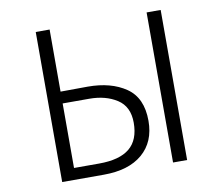

<svg xmlns="http://www.w3.org/2000/svg" viewBox="-85 -874 1170 1008"><g transform="rotate(-10 500.0 -370.0)"><path d="M167 -770H241V-439L386 -440Q510 -440 589.5 -385.5Q669 -331 669 -208Q669 -96 595.5 -33Q522 30 389 30H167ZM758 -770H833V30H758ZM591 -212Q591 -298 530.5 -337Q470 -376 383 -376H241V-32H375Q484 -32 537.5 -76Q591 -120 591 -212Z"/></g></svg>

Font: LINE Seed JP_TTF Regular
Style: Regular
Weight: 400
Designer: LINE & Fontrix & Fontworks
Version: Version 1.002